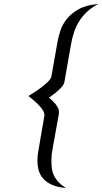

<svg xmlns="http://www.w3.org/2000/svg" viewBox="-20 -830 511 960"><path d="M243 -87Q237 -57 237 -29Q237 -9 239 9.5Q241 28 248.5 45Q256 62 270.5 78Q285 94 309 110Q264 106 236.5 92.5Q209 79 193.5 60Q178 41 172.5 18.5Q167 -4 167 -26Q167 -52 172 -77L200 -240Q202 -247 202 -250.5Q202 -254 202 -256Q202 -268 191.5 -283Q181 -298 167 -311.5Q153 -325 140 -335.5Q127 -346 122 -350Q128 -354 146 -365Q164 -376 183.5 -390.5Q203 -405 219 -420.5Q235 -436 237 -448L268 -623Q272 -645 281.5 -675.5Q291 -706 313 -734Q335 -762 372.5 -783.5Q410 -805 471 -810Q437 -792 413.5 -769.5Q390 -747 374.5 -721.5Q359 -696 350 -668.5Q341 -641 336 -613L302 -420Q300 -409 290.5 -397.5Q281 -386 269 -375.5Q257 -365 245 -356.5Q233 -348 225 -342Q231 -337 239.5 -329Q248 -321 256 -311.5Q264 -302 269.5 -291.5Q275 -281 275 -270Q275 -266 274.5 -261.5Q274 -257 272 -247Z"/></svg>

Font: Gauge
Style: Oblique
Weight: 400
Italic angle: -80°
Designer: Daniel Pimley
Foundry: Daniel Pimley
Version: Version 2.0